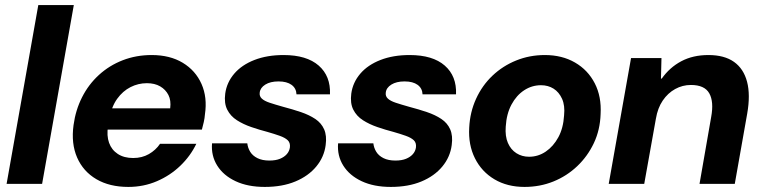

<svg xmlns="http://www.w3.org/2000/svg" viewBox="-20 -725 3001 757"><path d="M6 0 131 -705H271L146 0Z M486 12Q412 12 360 -18.5Q308 -49 284 -104Q260 -159 270 -232Q278 -291 303.5 -341.5Q329 -392 370 -429.5Q411 -467 464 -487.5Q517 -508 578 -508Q650 -508 700.5 -477.5Q751 -447 774.5 -394Q798 -341 788 -274Q787 -260 783.5 -244Q780 -228 776 -214H365L380 -298H651Q655 -329 644 -350.5Q633 -372 611.5 -384.5Q590 -397 559 -397Q525 -397 494.5 -381.5Q464 -366 442 -335.5Q420 -305 411 -257L406 -228Q400 -190 410 -162Q420 -134 444.5 -118Q469 -102 505 -102Q540 -102 567 -117.5Q594 -133 611 -158H754Q731 -110 691 -71.5Q651 -33 598.5 -10.5Q546 12 486 12Z M1024 12Q957 12 909 -10.5Q861 -33 836.5 -72Q812 -111 816 -160H955Q957 -142 966.5 -126.5Q976 -111 995 -101.5Q1014 -92 1042 -92Q1067 -92 1084 -99Q1101 -106 1111 -117.5Q1121 -129 1123 -144Q1125 -162 1114.5 -172Q1104 -182 1083 -189.5Q1062 -197 1034 -205Q1003 -213 971 -224Q939 -235 914 -251Q889 -267 876 -292.5Q863 -318 868 -356Q874 -400 903.5 -434.5Q933 -469 983 -488.5Q1033 -508 1098 -508Q1189 -508 1236.5 -466.5Q1284 -425 1281 -353H1149Q1148 -377 1129.5 -390.5Q1111 -404 1078 -404Q1046 -404 1026 -391.5Q1006 -379 1004 -360Q1002 -346 1012 -336.5Q1022 -327 1043 -320Q1064 -313 1096 -304Q1134 -294 1166.5 -283Q1199 -272 1223 -256Q1247 -240 1258 -215Q1269 -190 1264 -153Q1258 -106 1227 -68.5Q1196 -31 1144.5 -9.5Q1093 12 1024 12Z M1521 12Q1454 12 1406 -10.5Q1358 -33 1333.5 -72Q1309 -111 1313 -160H1452Q1454 -142 1463.5 -126.5Q1473 -111 1492 -101.5Q1511 -92 1539 -92Q1564 -92 1581 -99Q1598 -106 1608 -117.5Q1618 -129 1620 -144Q1622 -162 1611.5 -172Q1601 -182 1580 -189.5Q1559 -197 1531 -205Q1500 -213 1468 -224Q1436 -235 1411 -251Q1386 -267 1373 -292.5Q1360 -318 1365 -356Q1371 -400 1400.5 -434.5Q1430 -469 1480 -488.5Q1530 -508 1595 -508Q1686 -508 1733.5 -466.5Q1781 -425 1778 -353H1646Q1645 -377 1626.5 -390.5Q1608 -404 1575 -404Q1543 -404 1523 -391.5Q1503 -379 1501 -360Q1499 -346 1509 -336.5Q1519 -327 1540 -320Q1561 -313 1593 -304Q1631 -294 1663.5 -283Q1696 -272 1720 -256Q1744 -240 1755 -215Q1766 -190 1761 -153Q1755 -106 1724 -68.5Q1693 -31 1641.5 -9.5Q1590 12 1521 12Z M2048 12Q1980 12 1929.5 -18Q1879 -48 1852.5 -101Q1826 -154 1830 -222Q1833 -283 1857 -335.5Q1881 -388 1921.5 -426.5Q1962 -465 2015 -486.5Q2068 -508 2128 -508Q2196 -508 2247 -478.5Q2298 -449 2325 -396.5Q2352 -344 2348 -275Q2346 -213 2321.5 -161Q2297 -109 2256 -70Q2215 -31 2162 -9.5Q2109 12 2048 12ZM2066 -107Q2102 -107 2132 -127.5Q2162 -148 2181.5 -184Q2201 -220 2204 -270Q2208 -309 2196 -335.5Q2184 -362 2162.5 -375.5Q2141 -389 2113 -389Q2077 -389 2046.5 -369Q2016 -349 1996.5 -312.5Q1977 -276 1974 -226Q1971 -188 1982.5 -161.5Q1994 -135 2016 -121Q2038 -107 2066 -107Z M2380 0 2468 -496H2588L2586 -415H2589Q2620 -459 2666 -483.5Q2712 -508 2773 -508Q2836 -508 2874 -481Q2912 -454 2925.5 -402.5Q2939 -351 2926 -277L2877 0H2738L2784 -264Q2795 -324 2776.5 -357Q2758 -390 2704 -390Q2671 -390 2642 -374Q2613 -358 2593 -328.5Q2573 -299 2566 -257L2520 0Z"/></svg>

Font: DM Sans 36pt ExtraBold
Style: Italic
Weight: 800
Italic angle: -10°
Designer: Colophon Foundry, Jonny Pinhorn
Foundry: Colophon Foundry
Version: Version 4.004;gftools[0.9.30]